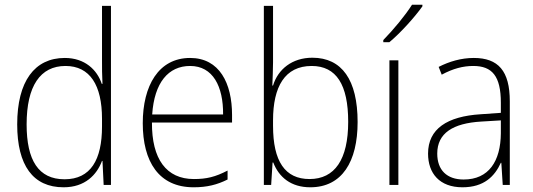

<svg xmlns="http://www.w3.org/2000/svg" viewBox="-20 -785 2261 815"><path d="M250 10C341 10 391 -43 413 -102H415L420 0H451V-760H413V-530C413 -498 413 -464 415 -429H412C392 -489 340 -539 255 -539C127 -539 53 -440 53 -257C53 -83 120 10 250 10ZM254 -24C143 -24 93 -105 93 -257C93 -420 151 -505 258 -505C362 -505 413 -423 413 -281V-248C413 -107 365 -24 254 -24Z M787 -539C653 -539 586 -421 586 -262C586 -99 654 10 802 10C859 10 902 -1 946 -23V-61C894 -34 857 -25 803 -25C686 -25 624 -110 625 -265H965V-297C965 -431 912 -539 787 -539ZM787 -505C884 -505 928 -418 927 -299H626C635 -435 695 -505 787 -505Z M1139 -520V-760H1100V0H1131L1137 -95H1140C1164 -33 1215 10 1297 10C1432 10 1498 -99 1498 -267C1498 -446 1431 -540 1306 -540C1220 -540 1160 -491 1139 -422H1136C1137 -448 1139 -490 1139 -520ZM1303 -505C1408 -505 1458 -425 1458 -268C1458 -108 1401 -25 1294 -25C1190 -25 1139 -100 1139 -251V-274C1139 -417 1189 -505 1303 -505Z M1773 -758V-765H1729C1700 -719 1650 -659 1607 -615V-606H1633C1681 -646 1741 -713 1773 -758ZM1671 0V-529H1633V0Z M1991 -539C1938 -539 1887 -524 1842 -501L1855 -468C1903 -494 1946 -505 1989 -505C2069 -505 2106 -462 2106 -349V-306L2020 -300C1878 -291 1797 -238 1797 -133C1797 -49 1846 10 1943 10C2035 10 2080 -37 2106 -94H2108L2114 0H2144V-355C2144 -484 2095 -539 1991 -539ZM2023 -269 2106 -274V-219C2105 -101 2055 -23 1948 -23C1877 -23 1836 -63 1836 -133C1836 -220 1903 -262 2023 -269Z"/></svg>

Font: Noto Sans Devanagari SemiCondensed ExtraLight
Style: Regular
Weight: 200
Width: 4
Designer: Jelle Bosma - Monotype Design Team
Foundry: Monotype Imaging Inc.
Version: Version 2.004